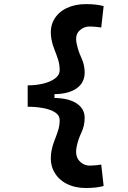

<svg xmlns="http://www.w3.org/2000/svg" viewBox="-20 -814 626 938"><path d="M398.4 104.5Q345.7 104.5 304.2 83Q262.7 61.5 242.2 21Q221.7 -19.5 231.4 -76.2Q235.8 -101.6 245.6 -126Q255.4 -150.4 263.4 -175.3Q271.5 -200.2 271.5 -226.6Q271.5 -250.5 249.3 -264.9Q227.1 -279.3 191.4 -285.9Q155.8 -292.5 115.2 -292.5V-397Q155.3 -397 190.9 -405.5Q226.6 -414.1 249 -430.7Q271.5 -447.3 271.5 -471.7Q271.5 -499 263.4 -523.9Q255.4 -548.8 245.6 -573Q235.8 -597.2 231.4 -622.1Q221.7 -676.8 242.2 -715.1Q262.7 -753.4 304.2 -773.7Q345.7 -793.9 398.4 -793.9Q428.7 -793.9 449.2 -791.3Q469.7 -788.6 486.3 -784.2L474.6 -679.7Q459.5 -682.1 445.3 -683.3Q431.2 -684.6 419.4 -684.6Q388.2 -684.6 366.9 -663.1Q345.7 -641.6 354.5 -601.1Q361.8 -565.4 377.7 -531.2Q393.6 -497.1 393.6 -460Q393.6 -410.2 354.7 -382.6Q315.9 -355 246.1 -354V-335.4Q315.9 -334.5 354.7 -308.6Q393.6 -282.7 393.6 -238.3Q393.6 -199.7 377.4 -165.8Q361.3 -131.8 354.5 -97.2Q345.7 -52.7 366.9 -28.8Q388.2 -4.9 419.4 -4.9Q431.2 -4.9 445.3 -6.3Q459.5 -7.8 474.6 -9.8L486.3 94.7Q469.7 99.1 449.2 101.8Q428.7 104.5 398.4 104.5Z"/></svg>

Font: Cascadia Mono NF SemiBold
Style: Regular
Weight: 600
Monospace: yes
Designer: Aaron Bell
Foundry: Saja Typeworks
Version: Version 2404.023; ttfautohint (v1.8.4)